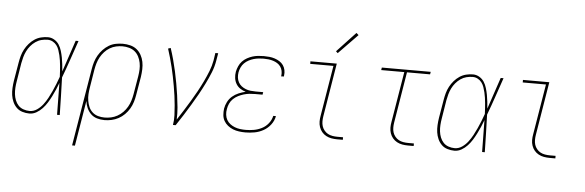

<svg xmlns="http://www.w3.org/2000/svg" viewBox="-56 -951 4112 1350"><g transform="rotate(5 2000.0 -276.0)"><path d="M168 8Q143 8 118.5 0.5Q94 -7 77 -24Q60 -41 50 -63.5Q40 -86 36.5 -110.5Q33 -135 34.5 -161Q36 -187 40 -213L62 -343Q66 -367 72.5 -390.5Q79 -414 91 -436.5Q103 -459 120 -478.5Q137 -498 158 -512Q179 -526 203.5 -532Q228 -538 252 -538Q276 -538 297 -525.5Q318 -513 330.5 -493.5Q343 -474 350 -450.5Q357 -427 361.5 -403.5Q366 -380 368.5 -356Q371 -332 373 -307Q392 -363 410.5 -418.5Q429 -474 448 -530H468Q445 -464 422.5 -397.5Q400 -331 375 -265Q378 -199 379 -132.5Q380 -66 382 0H363Q362 -56 361.5 -112.5Q361 -169 360 -225Q351 -200 340.5 -176Q330 -152 318 -128Q306 -104 292 -81.5Q278 -59 259.5 -39Q241 -19 217.5 -5.5Q194 8 168 8ZM168 -10Q196 -10 220 -26.5Q244 -43 261.5 -66Q279 -89 292.5 -114Q306 -139 317.5 -164.5Q329 -190 339.5 -216Q350 -242 359 -268Q358 -287 357 -306.5Q356 -326 354 -345Q352 -364 349.5 -382.5Q347 -401 342.5 -419Q338 -437 332 -455Q326 -473 315 -487.5Q304 -502 287.5 -511Q271 -520 252 -520Q230 -520 208 -514.5Q186 -509 166.5 -495.5Q147 -482 132 -464Q117 -446 107 -425.5Q97 -405 91 -383.5Q85 -362 81 -340L60 -210Q56 -187 54.5 -164Q53 -141 55.5 -119Q58 -97 66 -76.5Q74 -56 88.5 -40.5Q103 -25 124.5 -17.5Q146 -10 168 -10Z M487 205 578 -343Q582 -368 589.5 -392.5Q597 -417 610 -439.5Q623 -462 641.5 -481.5Q660 -501 682.5 -514.5Q705 -528 730.5 -533Q756 -538 781 -538Q807 -538 833 -531.5Q859 -525 878.5 -509.5Q898 -494 910.5 -471.5Q923 -449 928 -423.5Q933 -398 932 -371Q931 -344 927 -317L905 -187Q901 -162 893.5 -137.5Q886 -113 872.5 -90Q859 -67 839.5 -47.5Q820 -28 796.5 -15.5Q773 -3 748 2.5Q723 8 698 8Q670 8 645 0.5Q620 -7 602 -24.5Q584 -42 573.5 -65.5Q563 -89 560 -115L507 205ZM697 -10Q720 -10 743 -15Q766 -20 787.5 -32Q809 -44 826.5 -62Q844 -80 856 -101Q868 -122 875 -144.5Q882 -167 886 -190L908 -320Q912 -344 913 -368Q914 -392 909.5 -415Q905 -438 894.5 -458.5Q884 -479 867 -493Q850 -507 827 -513.5Q804 -520 780 -520Q758 -520 735 -515Q712 -510 691 -497.5Q670 -485 653.5 -467Q637 -449 625.5 -428Q614 -407 607.5 -385Q601 -363 597 -340L576 -211Q572 -188 570.5 -164Q569 -140 573 -117Q577 -94 586 -73.5Q595 -53 611.5 -38Q628 -23 650.5 -16.5Q673 -10 697 -10Z M1181 0Q1187 -34 1185.5 -69Q1184 -104 1181 -138Q1178 -172 1173.5 -205.5Q1169 -239 1163 -272.5Q1157 -306 1150.5 -339Q1144 -372 1136 -404.5Q1128 -437 1119 -469Q1110 -501 1100 -532L1118 -538Q1131 -499 1142 -458.5Q1153 -418 1162 -377Q1171 -336 1178.5 -294.5Q1186 -253 1192 -211Q1198 -169 1202 -126.5Q1206 -84 1204 -40Q1227 -75 1249 -110Q1271 -145 1292.5 -180.5Q1314 -216 1334 -252.5Q1354 -289 1371.5 -325.5Q1389 -362 1404 -400Q1419 -438 1426 -477L1434 -530H1454L1445 -477Q1438 -434 1421.5 -393Q1405 -352 1385 -311.5Q1365 -271 1343 -231.5Q1321 -192 1297.5 -153.5Q1274 -115 1250 -76.5Q1226 -38 1200 0Z M1693 8Q1670 8 1647.5 5Q1625 2 1605 -6Q1585 -14 1568 -27.5Q1551 -41 1540.5 -59.5Q1530 -78 1528 -100.5Q1526 -123 1529 -146Q1533 -170 1545 -193.5Q1557 -217 1577 -234Q1597 -251 1621 -261Q1645 -271 1670 -277Q1649 -283 1631 -295Q1613 -307 1602 -325.5Q1591 -344 1588 -366.5Q1585 -389 1589 -412Q1593 -431 1601.5 -450.5Q1610 -470 1624.5 -485.5Q1639 -501 1658 -511.5Q1677 -522 1696.5 -528Q1716 -534 1736.5 -536Q1757 -538 1776 -538Q1796 -538 1815.5 -536Q1835 -534 1853 -528Q1871 -522 1887 -512Q1903 -502 1913.5 -487Q1924 -472 1928 -453Q1932 -434 1929 -414Q1929 -412 1928.5 -410.5Q1928 -409 1928 -407H1908Q1909 -408 1909 -410Q1909 -412 1910 -413Q1912 -430 1908.5 -446.5Q1905 -463 1895.5 -476Q1886 -489 1872.5 -497.5Q1859 -506 1843 -511Q1827 -516 1810.5 -518Q1794 -520 1776 -520Q1759 -520 1741 -518Q1723 -516 1705.5 -511Q1688 -506 1671 -497Q1654 -488 1640.5 -474.5Q1627 -461 1619 -443.5Q1611 -426 1608 -409Q1605 -390 1607 -372Q1609 -354 1617.5 -338.5Q1626 -323 1639.5 -312.5Q1653 -302 1669.5 -295.5Q1686 -289 1704 -287Q1722 -285 1741 -285H1793L1790 -267H1738Q1718 -267 1698 -265Q1678 -263 1658 -257Q1638 -251 1619 -241.5Q1600 -232 1584.5 -217Q1569 -202 1560.5 -183Q1552 -164 1549 -144Q1545 -124 1547.5 -104Q1550 -84 1559 -68Q1568 -52 1583 -40.5Q1598 -29 1616 -22Q1634 -15 1653.5 -12.5Q1673 -10 1693 -10Q1722 -10 1750.5 -15Q1779 -20 1806 -33.5Q1833 -47 1852.5 -71.5Q1872 -96 1878 -125H1897Q1891 -92 1870 -64.5Q1849 -37 1819.5 -20.5Q1790 -4 1757.5 2Q1725 8 1693 8Z M2340 0Q2319 0 2299 -3.5Q2279 -7 2261.5 -16.5Q2244 -26 2231.5 -41Q2219 -56 2212.5 -75Q2206 -94 2206 -114.5Q2206 -135 2210 -156L2269 -512H2105V-530H2291L2229 -153Q2226 -135 2226 -117Q2226 -99 2231 -83Q2236 -67 2247 -53.5Q2258 -40 2272.5 -32Q2287 -24 2304.5 -21Q2322 -18 2340 -18H2380V0ZM2291 -604 2278 -616 2410 -757 2426 -743Z M2840 0Q2819 0 2799 -3.5Q2779 -7 2761.5 -16.5Q2744 -26 2731.5 -41Q2719 -56 2712.5 -75Q2706 -94 2706 -114.5Q2706 -135 2710 -156L2769 -512H2606L2609 -530H2954L2951 -512H2788L2729 -153Q2726 -135 2726 -117Q2726 -99 2731 -83Q2736 -67 2747 -53.5Q2758 -40 2772.5 -32Q2787 -24 2804.5 -21Q2822 -18 2840 -18H2880V0Z M3168 8Q3143 8 3118.5 0.5Q3094 -7 3077 -24Q3060 -41 3050 -63.5Q3040 -86 3036.5 -110.5Q3033 -135 3034.5 -161Q3036 -187 3040 -213L3062 -343Q3066 -367 3072.5 -390.5Q3079 -414 3091 -436.5Q3103 -459 3120 -478.5Q3137 -498 3158 -512Q3179 -526 3203.5 -532Q3228 -538 3252 -538Q3276 -538 3297 -525.5Q3318 -513 3330.5 -493.5Q3343 -474 3350 -450.5Q3357 -427 3361.5 -403.5Q3366 -380 3368.5 -356Q3371 -332 3373 -307Q3392 -363 3410.5 -418.5Q3429 -474 3448 -530H3468Q3445 -464 3422.5 -397.5Q3400 -331 3375 -265Q3378 -199 3379 -132.5Q3380 -66 3382 0H3363Q3362 -56 3361.5 -112.5Q3361 -169 3360 -225Q3351 -200 3340.5 -176Q3330 -152 3318 -128Q3306 -104 3292 -81.5Q3278 -59 3259.5 -39Q3241 -19 3217.5 -5.5Q3194 8 3168 8ZM3168 -10Q3196 -10 3220 -26.5Q3244 -43 3261.5 -66Q3279 -89 3292.5 -114Q3306 -139 3317.5 -164.5Q3329 -190 3339.5 -216Q3350 -242 3359 -268Q3358 -287 3357 -306.5Q3356 -326 3354 -345Q3352 -364 3349.5 -382.5Q3347 -401 3342.5 -419Q3338 -437 3332 -455Q3326 -473 3315 -487.5Q3304 -502 3287.5 -511Q3271 -520 3252 -520Q3230 -520 3208 -514.5Q3186 -509 3166.5 -495.5Q3147 -482 3132 -464Q3117 -446 3107 -425.5Q3097 -405 3091 -383.5Q3085 -362 3081 -340L3060 -210Q3056 -187 3054.5 -164Q3053 -141 3055.5 -119Q3058 -97 3066 -76.5Q3074 -56 3088.5 -40.5Q3103 -25 3124.5 -17.5Q3146 -10 3168 -10Z M3840 0Q3819 0 3799 -3.5Q3779 -7 3761.5 -16.5Q3744 -26 3731.5 -41Q3719 -56 3712.5 -75Q3706 -94 3706 -114.5Q3706 -135 3710 -156L3769 -512H3605V-530H3791L3729 -153Q3726 -135 3726 -117Q3726 -99 3731 -83Q3736 -67 3747 -53.5Q3758 -40 3772.5 -32Q3787 -24 3804.5 -21Q3822 -18 3840 -18H3880V0Z"/></g></svg>

Font: Iosevka Curly Slab ThObl
Style: Regular
Weight: 100
Italic angle: -9°
Monospace: yes
Designer: Belleve Invis
Foundry: Belleve Invis
Version: Version 11.0.0; ttfautohint (v1.8.3)